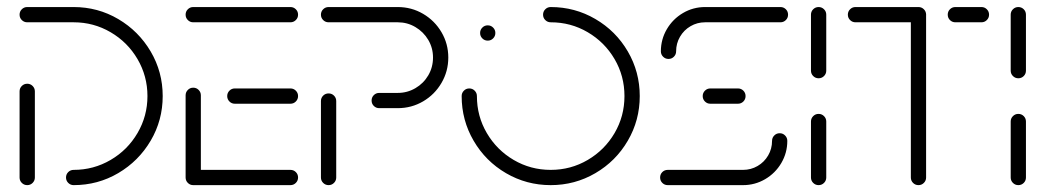

<svg xmlns="http://www.w3.org/2000/svg" viewBox="-20 -539 3044 559"><path d="M59.3 -295.2Q68.5 -295.2 75 -288.7Q81.5 -282.2 81.5 -273V-22.2Q81.5 -13 75 -6.5Q68.5 0 59.3 0Q50 0 43.5 -6.5Q37 -13 37 -22.2V-273Q37 -282.2 43.5 -288.7Q50 -295.2 59.3 -295.2ZM172.2 -22.2Q172.2 -31.5 178.7 -38Q185.2 -44.4 194.4 -44.4Q252.6 -44.4 302 -73.3Q351.5 -102.2 380.4 -151.7Q409.3 -201.1 409.3 -259.3Q409.3 -317.4 380.4 -366.9Q351.5 -416.3 302 -445.2Q252.6 -474.1 194.4 -474.1H59.3Q50 -474.1 43.5 -480.6Q37 -487 37 -496.3Q37 -505.6 43.5 -512Q50 -518.5 59.3 -518.5H194.4Q264.8 -518.5 324.3 -483.5Q383.7 -448.5 418.7 -389.1Q453.7 -329.6 453.7 -259.3Q453.7 -188.9 418.7 -129.4Q383.7 -70 324.3 -35Q264.8 0 194.4 0Q185.2 0 178.7 -6.5Q172.2 -13 172.2 -22.2Z M520.4 -22.2V-261.5Q520.4 -270.7 526.9 -277.2Q533.3 -283.7 542.6 -283.7Q551.9 -283.7 558.3 -277.2Q564.8 -270.7 564.8 -261.5V-22.2ZM847.8 -22.2Q847.8 -13 841.3 -6.5Q834.8 0 825.6 0H542.6Q533.3 0 526.9 -6.5Q520.4 -13 520.4 -22.2Q520.4 -31.5 526.9 -38Q533.3 -44.4 542.6 -44.4H825.6Q834.8 -44.4 841.3 -38Q847.8 -31.5 847.8 -22.2ZM641.5 -259.3Q641.5 -268.5 648 -275Q654.4 -281.5 663.7 -281.5H825.6Q834.8 -281.5 841.3 -275Q847.8 -268.5 847.8 -259.3Q847.8 -250 841.3 -243.5Q834.8 -237 825.6 -237H663.7Q654.4 -237 648 -243.5Q641.5 -250 641.5 -259.3ZM520.4 -496.3Q520.4 -505.6 526.9 -512Q533.3 -518.5 542.6 -518.5H825.6Q834.8 -518.5 841.3 -512Q847.8 -505.6 847.8 -496.3Q847.8 -487 841.3 -480.6Q834.8 -474.1 825.6 -474.1H542.6Q533.3 -474.1 526.9 -480.6Q520.4 -487 520.4 -496.3Z M936.7 0Q927.4 0 920.9 -6.5Q914.4 -13 914.4 -22.2V-244.8Q914.4 -254.1 920.9 -260.6Q927.4 -267 936.7 -267Q945.9 -267 952.4 -260.6Q958.9 -254.1 958.9 -244.8V-22.2Q958.9 -13 952.4 -6.5Q945.9 0 936.7 0ZM1061.9 -246.3Q1061.9 -255.6 1068.3 -262Q1074.8 -268.5 1084.1 -268.5H1138.1Q1165.9 -268.5 1189.6 -282.4Q1213.3 -296.3 1227 -319.8Q1240.7 -343.3 1240.7 -371.5Q1240.7 -399.3 1226.9 -422.8Q1213 -446.3 1189.4 -460.2Q1165.9 -474.1 1138.1 -474.1H936.7Q927.4 -474.1 920.9 -480.6Q914.4 -487 914.4 -496.3Q914.4 -505.6 920.9 -512Q927.4 -518.5 936.7 -518.5H1138.1Q1178.1 -518.5 1211.9 -498.7Q1245.6 -478.9 1265.4 -445.2Q1285.2 -411.5 1285.2 -371.5Q1285.2 -331.5 1265.4 -297.6Q1245.6 -263.7 1211.9 -243.9Q1178.1 -224.1 1138.1 -224.1H1084.1Q1074.8 -224.1 1068.3 -230.6Q1061.9 -237 1061.9 -246.3Z M1377.8 -443Q1377.8 -452.2 1384.3 -458.7Q1390.7 -465.2 1400 -465.2Q1409.3 -465.2 1415.7 -458.7Q1422.2 -452.2 1422.2 -443Q1422.2 -433.7 1415.7 -427.2Q1409.3 -420.7 1400 -420.7Q1390.7 -420.7 1384.3 -427.2Q1377.8 -433.7 1377.8 -443ZM1561.1 -496.3Q1561.1 -505.6 1567.6 -512Q1574.1 -518.5 1583.3 -518.5Q1653.7 -518.5 1713.3 -483.7Q1773 -448.9 1807.8 -389.3Q1842.6 -329.6 1842.6 -259.3Q1842.6 -188.9 1807.8 -129.3Q1773 -69.6 1713.3 -34.8Q1653.7 0 1583.3 0Q1513 0 1453.3 -34.8Q1393.7 -69.6 1358.9 -129.3Q1324.1 -188.9 1324.1 -259.3Q1324.1 -268.5 1330.6 -275Q1337 -281.5 1346.3 -281.5Q1355.6 -281.5 1362 -275Q1368.5 -268.5 1368.5 -259.3Q1368.5 -200.7 1397.4 -151.5Q1426.3 -102.2 1475.6 -73.3Q1524.8 -44.4 1583.3 -44.4Q1641.9 -44.4 1691.1 -73.3Q1740.4 -102.2 1769.3 -151.5Q1798.1 -200.7 1798.1 -259.3Q1798.1 -317.8 1769.3 -367Q1740.4 -416.3 1691.1 -445.2Q1641.9 -474.1 1583.3 -474.1Q1574.1 -474.1 1567.6 -480.6Q1561.1 -487 1561.1 -496.3Z M2250 -151.1Q2259.3 -151.1 2265.7 -144.6Q2272.2 -138.1 2272.2 -128.9Q2272.2 -94.1 2254.8 -64.4Q2237.4 -34.8 2207.8 -17.4Q2178.1 0 2143.3 0H1924.1Q1914.8 0 1908.3 -6.5Q1901.9 -13 1901.9 -22.2Q1901.9 -31.5 1908.3 -38Q1914.8 -44.4 1924.1 -44.4H2143.3Q2166.3 -44.4 2185.7 -55.7Q2205.2 -67 2216.5 -86.5Q2227.8 -105.9 2227.8 -128.9Q2227.8 -138.1 2234.3 -144.6Q2240.7 -151.1 2250 -151.1ZM2150.7 -259.3Q2150.7 -250 2144.3 -243.5Q2137.8 -237 2128.5 -237H2048.1Q2038.9 -237 2032.4 -243.5Q2025.9 -250 2025.9 -259.3Q2025.9 -268.5 2032.4 -275Q2038.9 -281.5 2048.1 -281.5H2128.5Q2137.8 -281.5 2144.3 -275Q2150.7 -268.5 2150.7 -259.3ZM1926.3 -367.4Q1917 -367.4 1910.6 -373.9Q1904.1 -380.4 1904.1 -389.6Q1904.1 -424.4 1921.5 -454.1Q1938.9 -483.7 1968.5 -501.1Q1998.1 -518.5 2033 -518.5H2252.2Q2261.5 -518.5 2268 -512Q2274.4 -505.6 2274.4 -496.3Q2274.4 -487 2268 -480.6Q2261.5 -474.1 2252.2 -474.1H2033Q2010 -474.1 1990.6 -462.8Q1971.1 -451.5 1959.8 -432Q1948.5 -412.6 1948.5 -389.6Q1948.5 -380.4 1942 -373.9Q1935.6 -367.4 1926.3 -367.4Z M2363.3 0Q2354.1 0 2347.6 -6.5Q2341.1 -13 2341.1 -22.2V-185.2Q2341.1 -194.4 2347.6 -200.9Q2354.1 -207.4 2363.3 -207.4Q2372.6 -207.4 2379.1 -200.9Q2385.6 -194.4 2385.6 -185.2V-22.2Q2385.6 -13 2379.1 -6.5Q2372.6 0 2363.3 0ZM2363.3 -311.1Q2354.1 -311.1 2347.6 -317.6Q2341.1 -324.1 2341.1 -333.3V-496.3Q2341.1 -505.6 2347.6 -512Q2354.1 -518.5 2363.3 -518.5Q2372.6 -518.5 2379.1 -512Q2385.6 -505.6 2385.6 -496.3V-333.3Q2385.6 -324.1 2379.1 -317.6Q2372.6 -311.1 2363.3 -311.1Z M2676.3 -498.5V-22.2Q2676.3 -13 2669.8 -6.5Q2663.3 0 2654.1 0Q2644.8 0 2638.3 -6.5Q2631.9 -13 2631.9 -22.2V-498.5ZM2448.5 -496.3Q2448.5 -505.6 2455 -512Q2461.5 -518.5 2470.7 -518.5H2654.1Q2663.3 -518.5 2669.8 -512Q2676.3 -505.6 2676.3 -496.3Q2676.3 -487 2669.8 -480.6Q2663.3 -474.1 2654.1 -474.1H2470.7Q2461.5 -474.1 2455 -480.6Q2448.5 -487 2448.5 -496.3ZM2739.3 -496.3Q2739.3 -505.6 2745.7 -512Q2752.2 -518.5 2761.5 -518.5H2837.4Q2846.7 -518.5 2853.1 -512Q2859.6 -505.6 2859.6 -496.3Q2859.6 -487 2853.1 -480.6Q2846.7 -474.1 2837.4 -474.1H2761.5Q2752.2 -474.1 2745.7 -480.6Q2739.3 -487 2739.3 -496.3Z M2944.8 0Q2935.6 0 2929.1 -6.5Q2922.6 -13 2922.6 -22.2V-185.2Q2922.6 -194.4 2929.1 -200.9Q2935.6 -207.4 2944.8 -207.4Q2954.1 -207.4 2960.6 -200.9Q2967 -194.4 2967 -185.2V-22.2Q2967 -13 2960.6 -6.5Q2954.1 0 2944.8 0ZM2944.8 -311.1Q2935.6 -311.1 2929.1 -317.6Q2922.6 -324.1 2922.6 -333.3V-496.3Q2922.6 -505.6 2929.1 -512Q2935.6 -518.5 2944.8 -518.5Q2954.1 -518.5 2960.6 -512Q2967 -505.6 2967 -496.3V-333.3Q2967 -324.1 2960.6 -317.6Q2954.1 -311.1 2944.8 -311.1Z"/></svg>

Font: 26F Galaxy Hebrew
Style: Regular
Weight: 400
Designer: C₂₉H₂₅N₃O₅
Version: Version 1.000